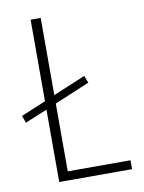

<svg xmlns="http://www.w3.org/2000/svg" viewBox="-95 -714 575 768"><g transform="rotate(-10 192.5 -329.5)"><path d="M378.9 0V-36.1H124V-311.5L266.6 -371.1L254.9 -400.4L124 -345.7V-659.2H83V-328.1L-17.6 -286.1L-6.8 -256.8L83 -293.9V0Z"/></g></svg>

Font: Yaldevi Colombo ExtraLight
Style: Regular
Weight: 275
Designer: Sol Matas, Denzil Rajitha, Kosala Senevirathne and Pathum Egodawatta
Foundry: Mooniak
Version: Version 1.020 ; ttfautohint (v1.6)